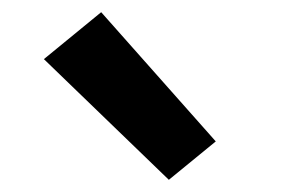

<svg xmlns="http://www.w3.org/2000/svg" viewBox="-20 -831 490 315"><path d="M257 -536 52 -734 146 -811 334 -599Z"/></svg>

Font: Zed Sans Extended
Style: Bold
Weight: 700
Width: 7
Designer: Belleve Invis
Foundry: Belleve Invis
Version: Version 1.0.0; ttfautohint (v1.8.4)